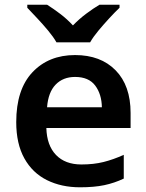

<svg xmlns="http://www.w3.org/2000/svg" viewBox="-20 -786 621 816"><path d="M299 -552Q408 -552 471.5 -487Q535 -422 535 -306V-242H177Q179 -168 218 -127.5Q257 -87 326 -87Q378 -87 420 -97.5Q462 -108 506 -128V-27Q466 -8 423 1Q380 10 320 10Q241 10 179.5 -20.5Q118 -51 83.5 -113Q49 -175 49 -267Q49 -406 118 -479Q187 -552 299 -552ZM299 -459Q248 -459 216.5 -426.5Q185 -394 180 -330H413Q412 -386 384.5 -422.5Q357 -459 299 -459ZM220 -606Q207 -629 184.5 -656Q162 -683 138 -708.5Q114 -734 96 -753V-766H180Q207 -749 236 -727Q265 -705 290 -678Q316 -705 346 -727.5Q376 -750 403 -766H488V-753Q469 -735 445 -709Q421 -683 398.5 -656Q376 -629 363 -606Z"/></svg>

Font: Noto Sans Kannada SemiBold
Style: Regular
Weight: 600
Designer: Jelle Bosma - Monotype Design Team
Foundry: Monotype Imaging Inc.
Version: Version 2.005; ttfautohint (v1.8.4.7-5d5b)